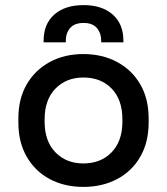

<svg xmlns="http://www.w3.org/2000/svg" viewBox="-20 -719 655 753"><path d="M307 14Q233 14 175.5 -16.5Q118 -47 85 -104Q52 -161 52 -239V-254Q52 -332 85 -388.5Q118 -445 175.5 -476Q233 -507 307 -507Q381 -507 439 -476Q497 -445 530 -388.5Q563 -332 563 -254V-239Q563 -161 530 -104Q497 -47 439 -16.5Q381 14 307 14ZM307 -78Q375 -78 417.5 -121.5Q460 -165 460 -242V-251Q460 -328 418 -371.5Q376 -415 307 -415Q240 -415 197.5 -371.5Q155 -328 155 -251V-242Q155 -165 197.5 -121.5Q240 -78 307 -78ZM151 -553V-559Q151 -625 193 -662Q235 -699 308 -699Q380 -699 422 -662Q464 -625 464 -559V-553H377V-558Q377 -589 360 -609Q343 -629 308 -629Q272 -629 255 -609Q238 -589 238 -558V-553Z"/></svg>

Font: Space Grotesk Medium
Style: Regular
Weight: 500
Designer: Florian Karsten
Foundry: Florian Karsten
Version: Version 2.000